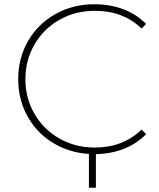

<svg xmlns="http://www.w3.org/2000/svg" viewBox="-20 -724 753 907"><path d="M66 -350Q66 -450 113 -531Q160 -612 242.5 -658Q325 -704 427 -704Q499 -704 562 -680.5Q625 -657 670 -611L649 -589Q562 -673 428 -673Q336 -673 261 -630.5Q186 -588 143 -514Q100 -440 100 -350Q100 -260 143 -186Q186 -112 261 -69.5Q336 -27 428 -27Q561 -27 649 -112L670 -90Q625 -44 562.5 -20Q500 4 427 4Q325 4 242.5 -42Q160 -88 113 -169Q66 -250 66 -350ZM433 163H400V-12H433Z"/></svg>

Font: Montserrat Alternates ExLight
Style: Regular
Weight: 275
Designer: Julieta Ulanovsky
Foundry: Julieta Ulanovsky
Version: Version 7.200